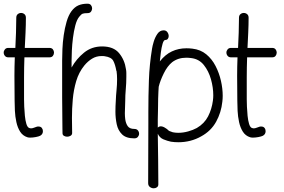

<svg xmlns="http://www.w3.org/2000/svg" viewBox="-34 -739 1533 1038"><path d="M129 5Q125 5 121 4.5Q117 4 114 3Q89 -5 75 -27Q61 -49 54.5 -79Q48 -109 46.5 -140Q45 -171 45 -195Q45 -230 44.5 -263Q44 -296 44 -329Q44 -353 44.5 -378Q45 -403 46 -429H11Q-1 -429 -7.5 -437Q-14 -445 -14 -455Q-14 -464 -7.5 -472Q-1 -480 11 -480H49Q51 -518 52.5 -562Q54 -606 54 -643Q54 -656 62 -662.5Q70 -669 80 -669Q90 -669 98 -662.5Q106 -656 106 -643Q106 -606 104 -562Q102 -518 100 -480H233Q246 -480 252 -472Q258 -464 258 -455Q258 -445 252 -437Q246 -429 233 -429H98Q97 -401 96.5 -374.5Q96 -348 96 -322V-202Q96 -186 97 -162Q98 -138 100.5 -113Q103 -88 108.5 -69.5Q114 -51 124 -47Q130 -45 133 -45Q141 -45 149.5 -48.5Q158 -52 165 -54Q167 -55 170 -55Q173 -55 174 -55Q186 -55 192 -47.5Q198 -40 198 -30Q198 -13 183 -5Q175 -1 159 2Q143 5 129 5Z M692 9Q648 9 626 -12.5Q604 -34 597 -67.5Q590 -101 590 -135Q590 -151 590.5 -165.5Q591 -180 592 -193Q593 -222 596 -251.5Q599 -281 599 -311Q599 -334 596 -356H595Q589 -390 578.5 -410Q568 -430 532 -435Q528 -436 523.5 -436Q519 -436 515 -436Q487 -436 464 -422Q441 -408 422 -385Q392 -348 378 -300.5Q364 -253 359.5 -202Q355 -151 355 -101Q355 -80 355.5 -60Q356 -40 356 -20Q356 -10 347.5 -5Q339 0 329 0Q320 0 312 -4.5Q304 -9 304 -19Q304 -23 303.5 -45Q303 -67 303 -97.5Q303 -128 302.5 -158.5Q302 -189 302 -210.5Q302 -232 302 -236V-412Q302 -438 303.5 -474Q305 -510 310.5 -548.5Q316 -587 326 -621.5Q336 -656 352 -678Q369 -701 390 -710Q411 -719 439 -719Q452 -719 458 -711Q464 -703 464 -694Q464 -684 458 -676Q452 -668 439 -668Q421 -668 413 -665Q405 -662 394 -648Q381 -632 373 -601Q365 -570 360.5 -534.5Q356 -499 354.5 -466Q353 -433 353 -412V-374Q379 -421 420.5 -454.5Q462 -488 518 -488Q580 -488 610 -451.5Q640 -415 647 -365Q649 -355 649 -344.5Q649 -334 649 -323Q649 -290 646 -257Q643 -224 643 -191Q643 -175 642 -159Q641 -143 641 -127Q641 -119 641.5 -111Q642 -103 643 -95Q646 -72 656.5 -57Q667 -42 692 -42Q705 -42 711.5 -34Q718 -26 718 -16Q718 -7 711.5 1Q705 9 692 9Z M797 279Q786 279 776.5 272Q767 265 767 251Q767 171 767.5 90Q768 9 768 -71V-133Q768 -219 771 -305Q774 -391 788 -476Q790 -490 797 -513.5Q804 -537 817 -556Q830 -575 851 -575Q864 -575 871 -565Q878 -555 878 -544Q878 -536 873.5 -529.5Q869 -523 860 -523Q851 -523 845 -502.5Q839 -482 835.5 -454.5Q832 -427 830 -407Q859 -444 895 -461Q931 -478 974 -478Q982 -478 990 -477.5Q998 -477 1006 -476Q1050 -471 1081 -445.5Q1112 -420 1131.5 -382Q1151 -344 1160.5 -302Q1170 -260 1170 -221Q1170 -213 1169.5 -205Q1169 -197 1168 -189Q1162 -131 1134.5 -81Q1107 -31 1054 -2Q998 30 930 30Q910 30 890 27Q871 23 850 14.5Q829 6 819 -16Q820 52 821 121Q822 190 822 258Q822 268 814.5 273.5Q807 279 797 279ZM930 -21Q956 -21 983 -28.5Q1010 -36 1030 -47Q1071 -71 1091 -110Q1111 -149 1117 -195Q1118 -202 1118.5 -209.5Q1119 -217 1119 -224Q1119 -266 1106.5 -310.5Q1094 -355 1068 -387.5Q1042 -420 1000 -425Q993 -426 986.5 -426.5Q980 -427 973 -427Q929 -427 897 -403Q871 -382 851.5 -342.5Q832 -303 824 -270Q823 -263 822.5 -245Q822 -227 821 -206Q821 -186 820.5 -167Q820 -148 820 -138Q819 -116 819 -94Q819 -72 819 -49Q826 -56 835 -56Q847 -56 860 -47Q870 -41 873.5 -37Q877 -33 882 -30.5Q887 -28 900 -24Q914 -21 930 -21Z M1333 5Q1329 5 1325 4.5Q1321 4 1318 3Q1293 -5 1279 -27Q1265 -49 1258.5 -79Q1252 -109 1250.5 -140Q1249 -171 1249 -195Q1249 -230 1248.5 -263Q1248 -296 1248 -329Q1248 -353 1248.5 -378Q1249 -403 1250 -429H1215Q1203 -429 1196.5 -437Q1190 -445 1190 -455Q1190 -464 1196.5 -472Q1203 -480 1215 -480H1253Q1255 -518 1256.5 -562Q1258 -606 1258 -643Q1258 -656 1266 -662.5Q1274 -669 1284 -669Q1294 -669 1302 -662.5Q1310 -656 1310 -643Q1310 -606 1308 -562Q1306 -518 1304 -480H1437Q1450 -480 1456 -472Q1462 -464 1462 -455Q1462 -445 1456 -437Q1450 -429 1437 -429H1302Q1301 -401 1300.5 -374.5Q1300 -348 1300 -322V-202Q1300 -186 1301 -162Q1302 -138 1304.5 -113Q1307 -88 1312.5 -69.5Q1318 -51 1328 -47Q1334 -45 1337 -45Q1345 -45 1353.5 -48.5Q1362 -52 1369 -54Q1371 -55 1374 -55Q1377 -55 1378 -55Q1390 -55 1396 -47.5Q1402 -40 1402 -30Q1402 -13 1387 -5Q1379 -1 1363 2Q1347 5 1333 5Z"/></svg>

Font: Twinkle Star
Style: Regular
Weight: 400
Designer: Robert E. Leuschke
Foundry: Robert E. Leuschke
Version: Version 2.010; ttfautohint (v1.8.3)